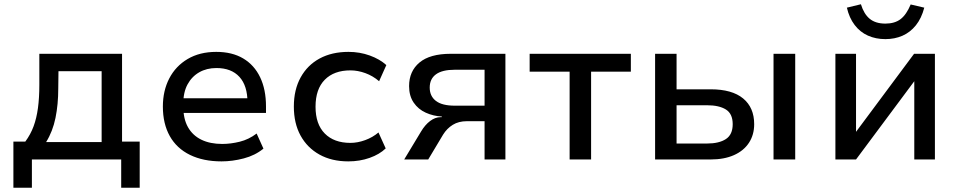

<svg xmlns="http://www.w3.org/2000/svg" viewBox="-20 -750 4511 903"><path d="M43 133V-84H99Q124 -118 138 -156Q152 -194 158.5 -242Q165 -290 165 -352V-497H554V-84H637V133H550V0H130V133ZM197 -82H458V-415H255L254 -334Q254 -259 241 -195.5Q228 -132 197 -82Z M1022 9Q936 9 873.5 -21.5Q811 -52 778.5 -110Q746 -168 746 -249Q746 -323 776 -381Q806 -439 862.5 -472.5Q919 -506 997 -506Q1072 -506 1124 -475Q1176 -444 1203.5 -386.5Q1231 -329 1231 -250V-219H822V-288H1163L1144 -268Q1144 -347 1106 -388.5Q1068 -430 998 -430Q952 -430 917 -410Q882 -390 862 -353Q842 -316 842 -262V-250Q842 -191 864 -152Q886 -113 927 -93Q968 -73 1025 -73Q1065 -73 1107.5 -83.5Q1150 -94 1187 -122L1219 -51Q1180 -19 1126.5 -5Q1073 9 1022 9Z M1618 9Q1540 9 1482.5 -23Q1425 -55 1393.5 -112.5Q1362 -170 1362 -249Q1362 -328 1394 -386Q1426 -444 1483.5 -475Q1541 -506 1619 -506Q1672 -506 1719 -489Q1766 -472 1797 -444L1763 -368Q1734 -393 1698.5 -406Q1663 -419 1628 -419Q1551 -419 1507.5 -375Q1464 -331 1464 -248Q1464 -166 1507.5 -122Q1551 -78 1628 -78Q1662 -78 1697.5 -91Q1733 -104 1760 -127L1794 -52Q1765 -24 1718.5 -7.5Q1672 9 1618 9Z M1881 0 1960 -131Q1979 -163 2003 -181Q2027 -199 2052 -199H2058V-202Q2018 -204 1982.5 -220Q1947 -236 1925.5 -267.5Q1904 -299 1904 -345Q1904 -415 1953 -456Q2002 -497 2100 -497H2357V0H2259V-180H2176Q2137 -180 2109.5 -163Q2082 -146 2064 -117L1994 0ZM2119 -253H2259V-422H2119Q2060 -422 2030.5 -400.5Q2001 -379 2001 -338Q2001 -298 2030 -275.5Q2059 -253 2119 -253Z M2659 0V-413H2471V-497H2947V-413H2760V0Z M3061 0V-497H3162V-330H3322Q3423 -330 3475 -287Q3527 -244 3527 -166Q3527 -116 3502.5 -78.5Q3478 -41 3432 -20.5Q3386 0 3322 0ZM3162 -75H3305Q3362 -75 3394 -96Q3426 -117 3426 -166Q3426 -215 3394 -235Q3362 -255 3305 -255H3162ZM3618 0V-497H3720V0Z M3909 0V-497H4006V-130L4279 -497H4377V0H4280V-368L4006 0ZM4144 -566Q4099 -566 4062 -582.5Q4025 -599 3999.5 -632.5Q3974 -666 3963 -714L4029 -730Q4043 -684 4070.5 -661.5Q4098 -639 4144 -639Q4188 -639 4215.5 -660Q4243 -681 4263 -729L4327 -714Q4314 -664 4287.5 -631Q4261 -598 4224.5 -582Q4188 -566 4144 -566Z"/></svg>

Font: Nunito Sans 7pt Medium
Style: Regular
Weight: 500
Designer: Vernon Adams
Foundry: Vernon Adams
Version: Version 3.101;gftools[0.9.27]